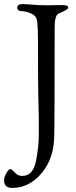

<svg xmlns="http://www.w3.org/2000/svg" viewBox="-65 -733 375 945"><path d="M-45 154Q-45 139 -33.5 119Q-22 99 -14 99Q-8 99 7.5 116Q23 133 44 133Q99 133 113 55Q126 -13 126 -66Q126 -77 126 -107Q126 -137 126 -163L125 -189Q125 -209 124.5 -224Q124 -239 123.5 -256Q123 -273 122.5 -343Q122 -413 122 -530Q122 -594 118 -629Q115 -653 91.5 -665Q68 -677 42 -678Q20 -679 20 -696Q20 -713 49 -713Q59 -713 94.5 -710Q130 -707 162 -707Q181 -707 195 -707.5Q209 -708 243 -708Q271 -708 271 -695Q271 -686 225 -667Q204 -659 204 -599V-553Q204 -387 203.5 -281.5Q203 -176 203 -146Q203 -116 202.5 -98Q202 -80 202 -69Q202 45 140.5 118.5Q79 192 -5 192Q-45 192 -45 154Z"/></svg>

Font: OFL Sorts Mill Goudy TT
Style: Regular
Weight: 500
Version: Version 003.000